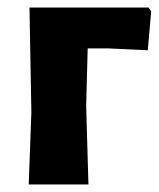

<svg xmlns="http://www.w3.org/2000/svg" viewBox="-20 -488 420 508"><path d="M56 0 63 -191 58 -468H373L380 -458L371 -355L265 -360H212L208 -207L214 0Z"/></svg>

Font: Alegreya Sans ExtraBold
Style: Regular
Weight: 800
Designer: Juan Pablo del Peral
Foundry: Huerta Tipografica
Version: Version 2.007